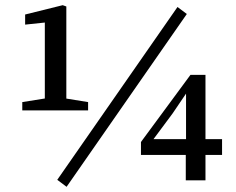

<svg xmlns="http://www.w3.org/2000/svg" viewBox="-20 -694 911 741"><path d="M66 -268V-300L160 -315H227L320 -300V-268ZM153 -268V-607L77 -599V-638L222 -674L236 -669V-268ZM237 27 201 0 665 -667 701 -640ZM697 2V-119L698 -137V-343H687L726 -374L646 -256L562 -143L569 -174V-157H837V-96H524V-146L715 -405H773V2Z"/></svg>

Font: Source Serif 4 18pt Medium
Style: Regular
Weight: 500
Designer: Frank Grießhammer
Foundry: Adobe Systems Incorporated
Version: Version 4.004;hotconv 1.0.116;makeotfexe 2.5.65601